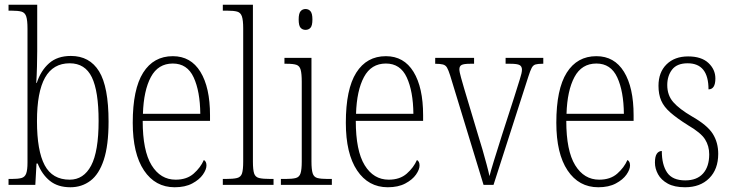

<svg xmlns="http://www.w3.org/2000/svg" viewBox="-20 -780 3091 810"><path d="M277 10Q224 10 190.5 -17Q157 -44 139 -90H134L129 0H16V-25H28Q56 -25 70.5 -29Q85 -33 90.5 -48Q96 -63 96 -94V-659Q96 -695 90.5 -711Q85 -727 70.5 -731Q56 -735 29 -735H16V-760H137V-564Q137 -537 136 -499Q135 -461 133 -430H135Q152 -482 187 -513Q222 -544 279 -544Q358 -544 398 -479Q438 -414 438 -267Q438 -167 418 -106Q398 -45 361.5 -17.5Q325 10 277 10ZM274 -22Q333 -22 364.5 -81.5Q396 -141 396 -270Q396 -395 367.5 -454Q339 -513 274 -513Q204 -513 170 -452.5Q136 -392 136 -269Q136 -144 168.5 -83Q201 -22 274 -22Z M717 10Q635 10 587.5 -61Q540 -132 540 -262Q540 -404 584 -473.5Q628 -543 709 -543Q785 -543 825.5 -477Q866 -411 866 -294V-270H582Q582 -144 619.5 -83Q657 -22 721 -22Q768 -22 797 -47.5Q826 -73 840 -105Q851 -99 851 -82Q851 -65 836 -43.5Q821 -22 791 -6Q761 10 717 10ZM825 -300Q824 -395 797 -453.5Q770 -512 709 -512Q647 -512 616.5 -455Q586 -398 583 -300Z M920 0V-25H931Q964 -25 980 -29Q996 -33 1001 -48.5Q1006 -64 1006 -98V-660Q1006 -695 1000.5 -711Q995 -727 980.5 -731Q966 -735 939 -735H920V-760H1047V-98Q1047 -64 1052 -48.5Q1057 -33 1073 -29Q1089 -25 1122 -25H1134V0Z M1269 -654Q1256 -654 1248 -663Q1240 -672 1240 -698Q1240 -723 1248 -732.5Q1256 -742 1269 -742Q1282 -742 1290 -732.5Q1298 -723 1298 -698Q1298 -672 1290 -663Q1282 -654 1269 -654ZM1165 0V-25H1184Q1213 -25 1228 -29Q1243 -33 1248 -49Q1253 -65 1253 -98V-435Q1253 -469 1248.5 -485.5Q1244 -502 1230.5 -506.5Q1217 -511 1190 -511H1180V-536H1294V-99Q1294 -65 1299 -49Q1304 -33 1319 -29Q1334 -25 1363 -25H1380V0Z M1616 10Q1534 10 1486.5 -61Q1439 -132 1439 -262Q1439 -404 1483 -473.5Q1527 -543 1608 -543Q1684 -543 1724.5 -477Q1765 -411 1765 -294V-270H1481Q1481 -144 1518.5 -83Q1556 -22 1620 -22Q1667 -22 1696 -47.5Q1725 -73 1739 -105Q1750 -99 1750 -82Q1750 -65 1735 -43.5Q1720 -22 1690 -6Q1660 10 1616 10ZM1724 -300Q1723 -395 1696 -453.5Q1669 -512 1608 -512Q1546 -512 1515.5 -455Q1485 -398 1482 -300Z M1879 -462Q1872 -484 1866 -494.5Q1860 -505 1848.5 -508Q1837 -511 1816 -511V-536H1980V-511H1964Q1937 -511 1927.5 -506Q1918 -501 1918 -488Q1918 -477 1925 -452.5Q1932 -428 1938 -407L1997 -210Q2006 -182 2015.5 -149Q2025 -116 2033 -86Q2041 -56 2045 -37Q2050 -57 2063.5 -101Q2077 -145 2098 -211L2149 -369Q2164 -418 2173 -445.5Q2182 -473 2182 -486Q2182 -500 2172 -505.5Q2162 -511 2133 -511H2113V-536H2272V-511H2268Q2249 -511 2239 -508Q2229 -505 2223 -493.5Q2217 -482 2209 -457L2062 0H2020Z M2504 10Q2422 10 2374.5 -61Q2327 -132 2327 -262Q2327 -404 2371 -473.5Q2415 -543 2496 -543Q2572 -543 2612.5 -477Q2653 -411 2653 -294V-270H2369Q2369 -144 2406.5 -83Q2444 -22 2508 -22Q2555 -22 2584 -47.5Q2613 -73 2627 -105Q2638 -99 2638 -82Q2638 -65 2623 -43.5Q2608 -22 2578 -6Q2548 10 2504 10ZM2612 -300Q2611 -395 2584 -453.5Q2557 -512 2496 -512Q2434 -512 2403.5 -455Q2373 -398 2370 -300Z M2870 10Q2825 10 2797 -5.5Q2769 -21 2756 -45Q2743 -69 2743 -94Q2743 -120 2751 -131.5Q2759 -143 2772 -143Q2772 -85 2794.5 -52Q2817 -19 2871 -19Q2920 -19 2946 -48Q2972 -77 2972 -129Q2972 -164 2954.5 -192Q2937 -220 2882 -252Q2836 -281 2808.5 -305Q2781 -329 2769.5 -355.5Q2758 -382 2758 -418Q2758 -475 2792 -508.5Q2826 -542 2883 -542Q2939 -542 2968.5 -514.5Q2998 -487 2998 -449Q2998 -403 2969 -403Q2969 -513 2881 -513Q2836 -513 2815.5 -486.5Q2795 -460 2795 -421Q2795 -378 2820.5 -349Q2846 -320 2899 -289Q2964 -252 2987 -215.5Q3010 -179 3010 -131Q3010 -66 2972 -28Q2934 10 2870 10Z"/></svg>

Font: Noto Serif Myanmar Condensed ExtraLight
Style: Regular
Weight: 200
Width: 3
Designer: Ben Mitchell and the Monotype Design Team
Foundry: Monotype Imaging Inc.
Version: Version 2.106; ttfautohint (v1.8.4.7-5d5b)